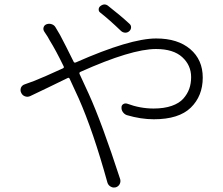

<svg xmlns="http://www.w3.org/2000/svg" viewBox="-20 -802 991 854"><path d="M555.7 -696.3Q563.5 -689.5 563 -679.7Q562.5 -669.9 554.7 -663.1Q546.9 -656.2 536.6 -656.7Q526.4 -657.2 518.6 -664.1Q465.8 -714.8 425.8 -746.1Q418.9 -751 418.9 -759.8Q418.9 -768.6 425.8 -774.4Q435.5 -782.2 444.8 -782.2Q454.1 -782.2 462.9 -774.4Q515.6 -733.4 555.7 -696.3ZM177.7 -660.2Q170.9 -669.9 173.8 -680.2Q176.8 -690.4 187.5 -694.3Q193.4 -696.3 198.7 -696.3Q204.1 -696.3 210 -694.3Q221.7 -690.4 227.5 -679.7Q238.3 -660.2 247.1 -646.5Q270.5 -602.5 307.6 -527.3Q310.5 -521.5 317.4 -524.4Q558.6 -630.9 674.8 -630.9Q770.5 -630.9 826.2 -583.5Q881.8 -536.1 881.8 -457Q881.8 -375 828.6 -323.2Q775.4 -271.5 664.1 -271.5Q606.4 -271.5 543.9 -290Q533.2 -293.9 526.4 -303.7Q519.5 -313.5 520.5 -325.2Q520.5 -334 528.3 -338.9Q536.1 -343.8 545.9 -340.8Q603.5 -319.3 663.1 -319.3Q710 -319.3 743.7 -331.1Q777.3 -342.8 795.4 -363.3Q813.5 -383.8 821.8 -407.2Q830.1 -430.7 830.1 -459Q830.1 -511.7 790.5 -547.9Q751 -584 673.8 -584Q564.5 -584 337.9 -482.4Q331.1 -479.5 334 -472.7Q361.3 -415 375 -383.8Q432.6 -256.8 514.6 -4.9Q517.6 6.8 512.2 17.1Q506.8 27.3 495.1 31.2Q490.2 32.2 486.3 32.2Q479.5 32.2 472.7 28.3Q461.9 22.5 458 10.7Q394.5 -218.8 330.1 -364.3Q299.8 -430.7 290 -451.2Q287.1 -458 281.2 -455.1Q251 -440.4 194.8 -413.1Q138.7 -385.7 115.2 -375Q103.5 -369.1 91.3 -373.5Q79.1 -377.9 74.2 -389.6Q71.3 -395.5 71.3 -401.4Q71.3 -406.2 73.2 -412.1Q78.1 -422.9 89.8 -426.8Q112.3 -434.6 132.8 -442.4Q174.8 -459 259.8 -498Q266.6 -501 262.7 -507.8Q228.5 -578.1 201.2 -622.1Q193.4 -637.7 177.7 -660.2Z"/></svg>

Font: Gen Jyuu Gothic P Light
Style: Regular
Weight: 200
Designer: [Source Han Sans]
Ryoko NISHIZUKA  (kana & ideographs); Paul D. Hunt (Latin, Greek & Cyrillic); Wenlong ZHANG  (bopomofo
Version: Version 1.002.20150607